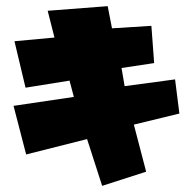

<svg xmlns="http://www.w3.org/2000/svg" viewBox="-20 -589 628 624"><path d="M135 -554 157 -467 27 -455 63 -304 206 -327 220 -274 24 -245 65 -87 263 -137 312 15 455 -31 415 -184 563 -220 549 -331 385 -309 375 -368 481 -384 472 -505 344 -497 330 -569Z"/></svg>

Font: Super Mario
Style: Regular
Weight: 400
Version: Version 1.0